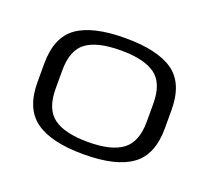

<svg xmlns="http://www.w3.org/2000/svg" viewBox="-62 -757 457 418"><g transform="rotate(20 167.0 -547.5)"><path d="M165.5 -412.5Q240.5 -412.5 276.8 -438.8Q313 -465 313 -526V-568.5Q313 -630 276.8 -655.8Q240.5 -681.5 165.5 -681.5Q90.5 -681.5 54.2 -655.8Q18 -630 18 -568.5V-526Q18 -465 54.2 -438.8Q90.5 -412.5 165.5 -412.5ZM165.5 -441Q111 -441 85.5 -460.2Q60 -479.5 60 -526V-568Q60 -615.5 85.5 -634.2Q111 -653 165.5 -653Q219.5 -653 245.2 -634.2Q271 -615.5 271 -568V-526Q271 -479.5 245.2 -460.2Q219.5 -441 165.5 -441Z"/></g></svg>

Font: Anybody UltraCondensed Thin Light
Style: Regular
Weight: 300
Version: Version 1.111